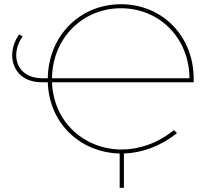

<svg xmlns="http://www.w3.org/2000/svg" viewBox="-20 -723 985 908"><path d="M226 -353C228 -543 371 -684 552 -684C735 -684 875 -542 876 -353ZM546 165H566V3C650 0 737 -30 817 -93L803 -108C725 -45 638 -16 555 -16C384 -16 233 -141 226 -334H896V-350C896 -552 748 -703 552 -703C359 -703 209 -555 206 -353H179C59 -353 25 -463 87 -551L70 -560C3 -464 40 -334 178 -334H206C213 -131 368 -1 546 3Z"/></svg>

Font: Montserrat-Alt1 Thin
Style: Regular
Weight: 100
Designer: Differentunic
Foundry: Differentunic
Version: Version 7.222